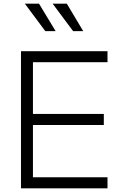

<svg xmlns="http://www.w3.org/2000/svg" viewBox="-20 -1023 653 1043"><path d="M282 -854 192 -1003H115L226 -854ZM432 -854 343 -1003H266L377 -854ZM564 0V-60H159V-344H544V-404H159V-685H564V-745H94V0Z"/></svg>

Font: Plus Jakarta Sans Light
Style: Regular
Weight: 300
Designer: Gumpita Rahayu
Foundry: Tokotype
Version: Version 2.071;gftools[0.9.30]